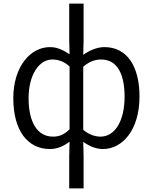

<svg xmlns="http://www.w3.org/2000/svg" viewBox="-20 -816 851 1068"><path d="M365 232H445V53L443 -27C479 -1 517 13 552 13C662 13 756 -94 756 -279C756 -445 688 -554 561 -554C521 -554 478 -536 443 -511L445 -593V-796H365V-593L367 -514C334 -536 300 -554 258 -554C148 -554 54 -444 54 -270C54 -89 134 13 258 13C301 13 337 -5 367 -28L365 53ZM275 -56C187 -56 139 -137 139 -270C139 -396 195 -485 271 -485C303 -485 336 -475 367 -446V-97C336 -66 308 -56 275 -56ZM539 -56C514 -56 478 -64 443 -94V-445C478 -475 511 -485 542 -485C635 -485 673 -400 673 -278C673 -141 618 -56 539 -56Z"/></svg>

Font: Source Han Sans JP Normal
Style: Regular
Weight: 350
Designer: Ryoko NISHIZUKA 西塚涼子 (kana, bopomofo & ideographs); Paul D. Hunt (Latin, Greek & Cyrillic); Sandoll Communications 산돌커뮤니
Foundry: Adobe
Version: Version 2.002;hotconv 1.0.116;makeotfexe 2.5.65601